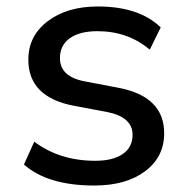

<svg xmlns="http://www.w3.org/2000/svg" viewBox="-20 -569 583 599"><path d="M274.4 9.8Q128.9 9.8 54.7 -55.7L86.9 -127Q166 -67.4 277.3 -67.4Q332 -67.4 362.8 -88.4Q393.6 -109.4 393.6 -148.4Q393.6 -204.1 313.5 -219.7L209 -239.3Q68.4 -266.6 68.4 -382.8Q68.4 -457 128.9 -502.9Q189.5 -548.8 285.2 -548.8Q414.1 -548.8 481.4 -483.4L447.3 -414.1Q378.9 -471.7 284.2 -471.7Q228.5 -471.7 197.8 -449.7Q167 -427.7 167 -387.7Q167 -330.1 243.2 -315.4L345.7 -295.9Q492.2 -269.5 492.2 -153.3Q492.2 -79.1 432.6 -34.7Q373 9.8 274.4 9.8Z"/></svg>

Font: Min Sans Medium
Style: Regular
Weight: 500
Designer: Jinseong-Kim, NotoSansCJK, Nunito
Foundry: Jinseong-Kim
Version: Version 1.400;Glyphs 3.1.2 (3151)